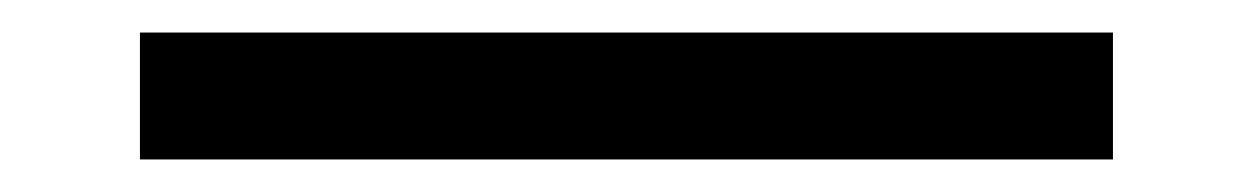

<svg xmlns="http://www.w3.org/2000/svg" viewBox="-20 50 770 118"><path d="M664 148H66V70H664Z"/></svg>

Font: Libre Baskerville
Style: Bold
Weight: 700
Designer: Pablo Impallari, Rodrigo Fuenzalida
Foundry: Pablo Impallari, Rodrigo Fuenzalida
Version: Version 1.051; ttfautohint (v1.8.4.7-5d5b)